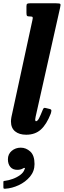

<svg xmlns="http://www.w3.org/2000/svg" viewBox="-70 -800 387 1165"><path d="M294.5 -752.5 150.5 -111Q149 -105 146.2 -91.8Q143.5 -78.5 143.5 -75Q143.5 -64.5 148.5 -64.5Q157.5 -64.5 166.8 -82.2Q176 -100 188.5 -131.5Q192.5 -141.5 195.8 -144.2Q199 -147 208 -144.5L232.5 -138.5Q242 -136 241.8 -128.8Q241.5 -121.5 238 -110.5Q212.5 -45 177.8 -13.8Q143 17.5 89 17.5Q46.5 17.5 21.5 -3Q-3.5 -23.5 -3.5 -63.5Q-3.5 -74 -0.8 -89.5Q2 -105 5 -116L126.5 -677Q130 -691.5 128 -695.8Q126 -700 114.5 -700H112.5Q98 -700 94.2 -703.8Q90.5 -707.5 90.5 -722V-761.5Q90.5 -774 95 -777Q99.5 -780 111.5 -780H271Q293 -780 296 -775.8Q299 -771.5 294.5 -752.5ZM-22 166.5Q-22 135 1 115.5Q24 96 56 96Q88 96 113.8 119.5Q139.5 143 139.5 195.5Q139.5 239 112 271.8Q84.5 304.5 43.8 323.5Q3 342.5 -37 345Q-44.5 345.5 -47 344.2Q-49.5 343 -49.5 335V305Q-49.5 299 -46.8 298.2Q-44 297.5 -38.5 297Q-17.5 294.5 7.5 285.5Q32.5 276.5 52.8 261.5Q73 246.5 79 227.5Q83.5 219.5 79.5 218.8Q75.5 218 69.5 222Q55 230.5 35 230.5Q7.5 230.5 -7.2 213Q-22 195.5 -22 166.5Z"/></svg>

Font: Besley* Condensed
Style: Bold Italic
Weight: 700
Width: 3
Italic angle: -13°
Designer: Owen Earl
Foundry: indestructible type*
Version: Version 3.000; ttfautohint (v1.8.3)